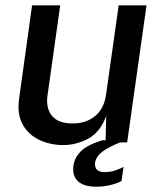

<svg xmlns="http://www.w3.org/2000/svg" viewBox="-20 -537 608 724"><path d="M217 10Q167.5 9.5 127 -10Q86.5 -29.5 65.2 -68.2Q44 -107 52 -164.5L101 -517H207L159 -176Q152.5 -129.5 175.8 -100.5Q199 -71.5 254 -71.5Q304.5 -71.5 338.5 -99.2Q372.5 -127 380 -180.5L427.5 -517H532.5L459.5 0H378L380.5 -100Q358.5 -39 312.8 -14.2Q267 10.5 217 10ZM343 167Q295.5 167 273.5 146Q251.5 125 257 87Q261 58 284 34.2Q307 10.5 366 -8.5L441 -3.5Q388.5 17.5 365.5 35.2Q342.5 53 338.5 76.5Q335 112 374.5 112Q397 112 415.2 105.5Q433.5 99 446 92.5L438 145.5Q424.5 153.5 398.5 160.2Q372.5 167 343 167Z"/></svg>

Font: Public Sans Medium
Style: Italic
Weight: 500
Italic angle: -8°
Designer: The Public Sans project authors (U.S. Web Design System). Libre Franklin designed by Pablo Impallari and Rodrigo Fuenzal
Version: Version 1.007; ttfautohint (v1.8.1) -l 8 -r 50 -G 200 -x 14 